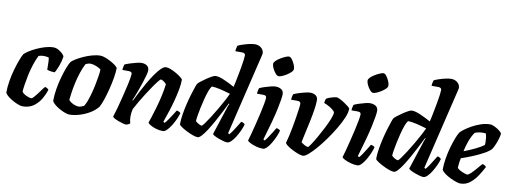

<svg xmlns="http://www.w3.org/2000/svg" viewBox="-63 -1156 4033 1513"><g transform="rotate(10 1953.5 -400.0)"><path d="M156 0Q145 0 124.5 -7Q104 -14 81.5 -26Q59 -38 39.5 -53Q20 -68 12 -84Q12 -128 20 -177Q28 -226 41 -271.5Q54 -317 67.5 -352.5Q81 -388 91 -405Q101 -416 125 -432Q149 -448 182 -463.5Q215 -479 250.5 -489.5Q286 -500 318 -500Q337 -500 357 -489Q377 -478 391 -464Q405 -450 406 -441Q401 -404 386.5 -365.5Q372 -327 360 -308Q338 -308 321 -311.5Q304 -315 298 -319Q298 -325 298 -344.5Q298 -364 297 -384.5Q296 -405 293 -415Q273 -420 254 -420Q244 -420 233.5 -418.5Q223 -417 212 -413Q195 -379 181 -336.5Q167 -294 158 -251Q149 -208 143.5 -172Q138 -136 137 -115Q145 -100 170.5 -87.5Q196 -75 214 -75Q220 -75 232 -88Q244 -101 258 -119.5Q272 -138 284.5 -155.5Q297 -173 305 -181Q315 -180 323.5 -174Q332 -168 335 -163Q325 -130 303.5 -92Q282 -54 246 -27Q210 0 156 0Z M530 0Q518 0 498 -7Q478 -14 455.5 -26Q433 -38 414 -53Q395 -68 387 -84Q387 -128 395 -177.5Q403 -227 416 -273.5Q429 -320 442.5 -355.5Q456 -391 467 -408Q476 -419 500.5 -434.5Q525 -450 558 -465Q591 -480 626.5 -490Q662 -500 693 -500Q708 -500 730.5 -492Q753 -484 776 -471.5Q799 -459 815.5 -446.5Q832 -434 835 -425Q835 -394 827.5 -349Q820 -304 808 -256Q796 -208 782 -166.5Q768 -125 755 -102Q728 -69 689 -46.5Q650 -24 608 -12Q566 0 530 0ZM593 -75Q600 -75 612 -79Q624 -83 634 -88Q644 -102 655 -131Q666 -160 676 -197Q686 -234 693.5 -272Q701 -310 706 -342Q711 -374 711 -393Q693 -406 669 -415Q645 -424 628 -424Q608 -424 588 -414Q570 -380 556 -337.5Q542 -295 532.5 -251.5Q523 -208 518 -172Q513 -136 511 -115Q520 -100 545.5 -87.5Q571 -75 593 -75Z M985 0Q975 0 957 -5Q939 -10 920.5 -17Q902 -24 889 -31.5Q876 -39 874 -44Q884 -74 897 -121Q910 -168 922.5 -220Q935 -272 945 -315Q951 -343 955 -366.5Q959 -390 959 -399Q959 -409 952.5 -414Q946 -419 930 -419H882Q882 -431 885 -444Q888 -457 890 -464Q905 -471 931 -479.5Q957 -488 982.5 -494Q1008 -500 1021 -500Q1048 -500 1065.5 -487.5Q1083 -475 1083 -449Q1083 -437 1076 -411Q1069 -385 1058.5 -353Q1048 -321 1036.5 -289Q1025 -257 1015.5 -233Q1006 -209 1001 -199L1005 -195Q1022 -230 1043 -270.5Q1064 -311 1087.5 -351.5Q1111 -392 1134.5 -425.5Q1158 -459 1179.5 -479.5Q1201 -500 1218 -500Q1234 -500 1256.5 -491Q1279 -482 1301.5 -469Q1324 -456 1339.5 -443.5Q1355 -431 1357 -425Q1357 -388 1348.5 -343.5Q1340 -299 1328 -253.5Q1316 -208 1303.5 -169.5Q1291 -131 1281.5 -105Q1272 -79 1271 -73L1282 -66Q1292 -76 1306 -96Q1320 -116 1334.5 -138.5Q1349 -161 1359 -178Q1368 -178 1378 -173Q1388 -168 1391 -163Q1385 -142 1373 -114.5Q1361 -87 1344.5 -60.5Q1328 -34 1311 -17Q1294 0 1279 0Q1252 0 1225 -8Q1198 -16 1178.5 -27.5Q1159 -39 1157 -47Q1161 -58 1172.5 -92.5Q1184 -127 1197.5 -174Q1211 -221 1222.5 -272Q1234 -323 1239 -368Q1229 -380 1215 -389Q1201 -398 1194 -398Q1190 -398 1174.5 -379Q1159 -360 1138 -329.5Q1117 -299 1094 -263Q1071 -227 1050.5 -192Q1030 -157 1016 -130Q1008 -101 1008 -68Q1008 -43 1016 -15Q1011 -10 1001.5 -5.5Q992 -1 985 0Z M1557 0Q1542 0 1517 -9Q1492 -18 1466.5 -31Q1441 -44 1423 -56.5Q1405 -69 1403 -75Q1403 -112 1410 -156Q1417 -200 1427.5 -243.5Q1438 -287 1449.5 -324.5Q1461 -362 1469.5 -386Q1478 -410 1481 -414Q1486 -421 1504 -435Q1522 -449 1544 -464Q1566 -479 1585.5 -489.5Q1605 -500 1615 -500Q1642 -500 1684.5 -481.5Q1727 -463 1768 -440Q1771 -450 1776 -475Q1781 -500 1787.5 -533Q1794 -566 1800 -599.5Q1806 -633 1809.5 -660Q1813 -687 1813 -699Q1813 -719 1786 -719H1733Q1733 -731 1736 -744Q1739 -757 1741 -764Q1754 -771 1779.5 -779.5Q1805 -788 1831.5 -794Q1858 -800 1876 -800Q1907 -800 1927.5 -782Q1948 -764 1948 -738Q1948 -735 1943.5 -716.5Q1939 -698 1933 -673L1789 -73L1799 -66Q1809 -76 1823 -96.5Q1837 -117 1851 -140Q1865 -163 1875 -179Q1884 -179 1893.5 -173.5Q1903 -168 1905 -163Q1900 -142 1887.5 -114.5Q1875 -87 1859 -60.5Q1843 -34 1825.5 -17Q1808 0 1793 0Q1782 0 1763 -5Q1744 -10 1724 -17.5Q1704 -25 1689.5 -33Q1675 -41 1673 -46L1734 -233Q1741 -257 1748 -276Q1755 -295 1759 -301L1754 -304Q1737 -270 1716 -229Q1695 -188 1672.5 -147.5Q1650 -107 1628.5 -73.5Q1607 -40 1588.5 -20Q1570 0 1557 0ZM1572 -95Q1578 -95 1594.5 -117.5Q1611 -140 1633.5 -175Q1656 -210 1679 -249.5Q1702 -289 1721 -324.5Q1740 -360 1749 -381Q1703 -395 1666 -403.5Q1629 -412 1599 -413Q1589 -402 1578 -373Q1567 -344 1557.5 -306.5Q1548 -269 1540 -231.5Q1532 -194 1527.5 -165Q1523 -136 1523 -123Q1532 -113 1548 -104Q1564 -95 1572 -95Z M2080 0Q2052 0 2024 -8Q1996 -16 1976 -26.5Q1956 -37 1954 -44Q1960 -62 1969.5 -98.5Q1979 -135 1990.5 -180Q2002 -225 2012 -270Q2022 -315 2028.5 -349.5Q2035 -384 2035 -399Q2035 -409 2029 -414Q2023 -419 2006 -419H1959Q1959 -431 1962 -444Q1965 -457 1967 -464Q1980 -471 2005.5 -479.5Q2031 -488 2055.5 -494Q2080 -500 2093 -500Q2122 -500 2140.5 -487.5Q2159 -475 2159 -449Q2159 -419 2139.5 -327Q2120 -235 2071 -73L2082 -66Q2092 -76 2105.5 -96Q2119 -116 2133 -138.5Q2147 -161 2157 -178Q2166 -178 2176 -173Q2186 -168 2188 -163Q2183 -142 2171 -114.5Q2159 -87 2143.5 -60.5Q2128 -34 2111 -17Q2094 0 2080 0ZM2102 -584Q2091 -584 2077 -600Q2063 -616 2053 -637Q2043 -658 2043 -673Q2043 -684 2056.5 -697.5Q2070 -711 2090 -723Q2110 -735 2128.5 -743Q2147 -751 2157 -751Q2169 -751 2181.5 -734.5Q2194 -718 2203 -697Q2212 -676 2212 -661Q2212 -649 2199 -636Q2186 -623 2167.5 -611Q2149 -599 2131 -591.5Q2113 -584 2102 -584Z M2400 0Q2388 0 2367 -7Q2346 -14 2322.5 -25.5Q2299 -37 2279 -50Q2259 -63 2251 -76Q2258 -99 2266 -134.5Q2274 -170 2281.5 -210Q2289 -250 2295 -288.5Q2301 -327 2305 -356Q2309 -385 2309 -399Q2309 -409 2302.5 -414Q2296 -419 2280 -419H2232Q2232 -431 2235 -444Q2238 -457 2240 -464Q2254 -471 2280 -479.5Q2306 -488 2332 -494Q2358 -500 2371 -500Q2398 -500 2415.5 -487.5Q2433 -475 2433 -449Q2433 -417 2425.5 -369.5Q2418 -322 2407 -270.5Q2396 -219 2386 -174.5Q2376 -130 2371 -104Q2386 -91 2402 -83Q2418 -75 2428 -75Q2433 -77 2450 -102.5Q2467 -128 2489 -166.5Q2511 -205 2532.5 -247Q2554 -289 2568 -324Q2582 -359 2582 -377Q2582 -384 2568.5 -396Q2555 -408 2535 -419.5Q2515 -431 2493 -439Q2493 -445 2496 -458Q2499 -471 2502 -474Q2509 -480 2525.5 -486Q2542 -492 2558.5 -496Q2575 -500 2582 -500Q2591 -500 2609.5 -491Q2628 -482 2647.5 -469Q2667 -456 2681 -444.5Q2695 -433 2695 -427Q2695 -398 2677.5 -356Q2660 -314 2631.5 -266Q2603 -218 2569.5 -171Q2536 -124 2503 -85.5Q2470 -47 2442.5 -23.5Q2415 0 2400 0Z M2836 0Q2808 0 2780 -8Q2752 -16 2732 -26.5Q2712 -37 2710 -44Q2716 -62 2725.5 -98.5Q2735 -135 2746.5 -180Q2758 -225 2768 -270Q2778 -315 2784.5 -349.5Q2791 -384 2791 -399Q2791 -409 2785 -414Q2779 -419 2762 -419H2715Q2715 -431 2718 -444Q2721 -457 2723 -464Q2736 -471 2761.5 -479.5Q2787 -488 2811.5 -494Q2836 -500 2849 -500Q2878 -500 2896.5 -487.5Q2915 -475 2915 -449Q2915 -419 2895.5 -327Q2876 -235 2827 -73L2838 -66Q2848 -76 2861.5 -96Q2875 -116 2889 -138.5Q2903 -161 2913 -178Q2922 -178 2932 -173Q2942 -168 2944 -163Q2939 -142 2927 -114.5Q2915 -87 2899.5 -60.5Q2884 -34 2867 -17Q2850 0 2836 0ZM2858 -584Q2847 -584 2833 -600Q2819 -616 2809 -637Q2799 -658 2799 -673Q2799 -684 2812.5 -697.5Q2826 -711 2846 -723Q2866 -735 2884.5 -743Q2903 -751 2913 -751Q2925 -751 2937.5 -734.5Q2950 -718 2959 -697Q2968 -676 2968 -661Q2968 -649 2955 -636Q2942 -623 2923.5 -611Q2905 -599 2887 -591.5Q2869 -584 2858 -584Z M3127 0Q3112 0 3087 -9Q3062 -18 3036.5 -31Q3011 -44 2993 -56.5Q2975 -69 2973 -75Q2973 -112 2980 -156Q2987 -200 2997.5 -243.5Q3008 -287 3019.5 -324.5Q3031 -362 3039.5 -386Q3048 -410 3051 -414Q3056 -421 3074 -435Q3092 -449 3114 -464Q3136 -479 3155.5 -489.5Q3175 -500 3185 -500Q3212 -500 3254.5 -481.5Q3297 -463 3338 -440Q3341 -450 3346 -475Q3351 -500 3357.5 -533Q3364 -566 3370 -599.5Q3376 -633 3379.5 -660Q3383 -687 3383 -699Q3383 -719 3356 -719H3303Q3303 -731 3306 -744Q3309 -757 3311 -764Q3324 -771 3349.5 -779.5Q3375 -788 3401.5 -794Q3428 -800 3446 -800Q3477 -800 3497.5 -782Q3518 -764 3518 -738Q3518 -735 3513.5 -716.5Q3509 -698 3503 -673L3359 -73L3369 -66Q3379 -76 3393 -96.5Q3407 -117 3421 -140Q3435 -163 3445 -179Q3454 -179 3463.5 -173.5Q3473 -168 3475 -163Q3470 -142 3457.5 -114.5Q3445 -87 3429 -60.5Q3413 -34 3395.5 -17Q3378 0 3363 0Q3352 0 3333 -5Q3314 -10 3294 -17.5Q3274 -25 3259.5 -33Q3245 -41 3243 -46L3304 -233Q3311 -257 3318 -276Q3325 -295 3329 -301L3324 -304Q3307 -270 3286 -229Q3265 -188 3242.5 -147.5Q3220 -107 3198.5 -73.5Q3177 -40 3158.5 -20Q3140 0 3127 0ZM3142 -95Q3148 -95 3164.5 -117.5Q3181 -140 3203.5 -175Q3226 -210 3249 -249.5Q3272 -289 3291 -324.5Q3310 -360 3319 -381Q3273 -395 3236 -403.5Q3199 -412 3169 -413Q3159 -402 3148 -373Q3137 -344 3127.5 -306.5Q3118 -269 3110 -231.5Q3102 -194 3097.5 -165Q3093 -136 3093 -123Q3102 -113 3118 -104Q3134 -95 3142 -95Z M3659 0Q3648 0 3626 -7Q3604 -14 3579 -26Q3554 -38 3533 -53Q3512 -68 3504 -84Q3504 -128 3512 -175.5Q3520 -223 3532.5 -266.5Q3545 -310 3558 -343.5Q3571 -377 3582 -394Q3591 -405 3614.5 -422.5Q3638 -440 3670.5 -458Q3703 -476 3739.5 -488Q3776 -500 3811 -500Q3826 -500 3848.5 -489Q3871 -478 3888.5 -464Q3906 -450 3907 -441Q3903 -408 3888.5 -370Q3874 -332 3861 -313Q3844 -293 3805 -271.5Q3766 -250 3719 -230.5Q3672 -211 3629 -197Q3623 -168 3621.5 -150.5Q3620 -133 3619 -119Q3624 -110 3641.5 -100.5Q3659 -91 3676.5 -85Q3694 -79 3701 -79Q3709 -79 3725 -93.5Q3741 -108 3758 -127Q3775 -146 3788 -162Q3801 -178 3805 -181Q3814 -181 3824 -174.5Q3834 -168 3836 -163Q3819 -130 3794.5 -92Q3770 -54 3736.5 -27Q3703 0 3659 0ZM3640 -255Q3686 -272 3728.5 -292.5Q3771 -313 3797 -332Q3798 -337 3798.5 -343Q3799 -349 3799 -354Q3799 -390 3790 -423Q3783 -425 3777 -425Q3771 -425 3765 -425Q3733 -425 3702 -413Q3680 -382 3664.5 -340Q3649 -298 3640 -255Z"/></g></svg>

Font: Texturina 72pt 72pt ExtraBold
Style: Italic
Weight: 800
Italic angle: -11°
Designer: Guillermo Torres Carreño
Foundry: Omnibus-Type
Version: Version 1.002; ttfautohint (v1.8.3)